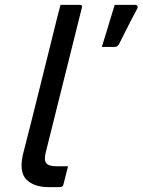

<svg xmlns="http://www.w3.org/2000/svg" viewBox="-20 -770 587 790"><path d="M201 -640Q207 -666 214.5 -694.5Q222 -723 229 -750H309Q320 -750 317 -739Q280 -591 243 -442.5Q206 -294 169 -146Q160 -112 170 -99Q180 -86 211 -86H260Q255 -67 250.5 -48.5Q246 -30 241 -11Q240 -5 235.5 -2.5Q231 0 227 0H181Q118 0 87.5 -32.5Q57 -65 76 -141Q108 -265 139 -390.5Q170 -516 201 -640ZM451 -577H399Q411 -615 418.5 -640Q426 -665 433.5 -690Q441 -715 452 -750H535Q543 -750 545.5 -745.5Q548 -741 545 -735Q528 -703 517.5 -683Q507 -663 497 -642.5Q487 -622 469 -587Q466 -583 462.5 -580Q459 -577 451 -577Z"/></svg>

Font: Recursive Sn Lnr St
Style: Italic
Weight: 400
Italic angle: -15°
Version: Version 1.079;hotconv 1.0.112;makeotfexe 2.5.65598; ttfautoh